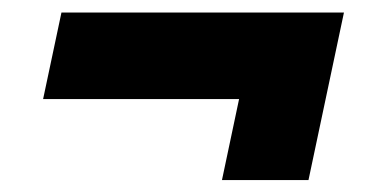

<svg xmlns="http://www.w3.org/2000/svg" viewBox="-20 -462 604 314"><path d="M542.5 -441.5 484.5 -167.5H343L371 -300H50.5L80.5 -441.5ZM458.5 -371H127.5H458.5L429 -230.5Z"/></svg>

Font: Tourney Black
Style: Italic
Weight: 900
Italic angle: -12°
Version: Version 1.015